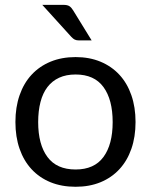

<svg xmlns="http://www.w3.org/2000/svg" viewBox="-20 -744 607 772"><path d="M284 -514.5Q339.5 -514.5 384 -496Q428.5 -477.5 460 -443.5Q491.5 -409.5 508.2 -361.2Q525 -313 525 -253.5Q525 -193.5 508.2 -145.5Q491.5 -97.5 460 -63.5Q428.5 -29.5 384 -11.2Q339.5 7 284 7Q228 7 183.2 -11.2Q138.5 -29.5 107 -63.5Q75.5 -97.5 58.8 -145.5Q42 -193.5 42 -253.5Q42 -313 58.8 -361.2Q75.5 -409.5 107 -443.5Q138.5 -477.5 183.2 -496Q228 -514.5 284 -514.5ZM284 -62.5Q359 -62.5 396 -112.8Q433 -163 433 -253Q433 -343.5 396 -394Q359 -444.5 284 -444.5Q246 -444.5 217.8 -431.5Q189.5 -418.5 170.8 -394Q152 -369.5 142.8 -333.8Q133.5 -298 133.5 -253Q133.5 -163 170.8 -112.8Q208 -62.5 284 -62.5ZM234.5 -724.5Q251 -724.5 259 -719.2Q267 -714 274 -702.5L348.5 -581.5H297.5Q287 -581.5 280.5 -584.8Q274 -588 267 -595.5L150 -724.5Z"/></svg>

Font: TypoPRO Lato
Style: Regular
Weight: 400
Designer: Lukasz Dziedzic with Adam Twardoch and Botio Nikoltchev
Foundry: tyPoland Lukasz Dziedzic
Version: Version 2.010; 2014-09-01; http://www.latofonts.com/